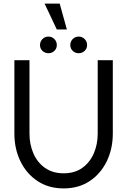

<svg xmlns="http://www.w3.org/2000/svg" viewBox="-20 -1035 708 1068"><path d="M334 13Q250 13 188.5 -28Q127 -69 93.5 -138.2Q60 -207.5 60 -292V-700H144V-292Q144 -231.5 166 -181.2Q188 -131 230.5 -101Q273 -71 334 -71Q395.5 -71 437.8 -101.2Q480 -131.5 501.8 -181.8Q523.5 -232 523.5 -292V-700H607.5V-292Q607.5 -207.5 574 -138.2Q540.5 -69 479.2 -28Q418 13 334 13ZM250 -739Q230 -739 216.2 -752Q202.5 -765 202.5 -784.5Q202.5 -804 216.2 -817.8Q230 -831.5 250 -831.5Q269 -831.5 282.5 -817.8Q296 -804 296 -784.5Q296 -765 282.5 -752Q269 -739 250 -739ZM418 -739Q398 -739 384.5 -752Q371 -765 371 -784.5Q371 -804 384.5 -817.8Q398 -831.5 418 -831.5Q437 -831.5 450.8 -817.8Q464.5 -804 464.5 -784.5Q464.5 -765 450.8 -752Q437 -739 418 -739ZM228 -1015H312L352 -871H296Z"/></svg>

Font: Urbanist Medium
Style: Regular
Weight: 500
Designer: Corey Hu
Foundry: Corey Hu
Version: Version 1.321; ttfautohint (v1.8.4.7-5d5b)